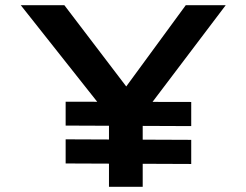

<svg xmlns="http://www.w3.org/2000/svg" viewBox="-20 -720 950 740"><path d="M400 0V-320L417 -249L60 -700H228L490 -356H444L696 -700H850L523 -268L530 -328V0ZM233 -90V-183L717 -181V-88ZM233 -236V-328L717 -327V-234Z"/></svg>

Font: Lexend Tera Medium
Style: Regular
Weight: 500
Designer: Bonnie Shaver-Troup, Thomas Jockin
Foundry: Lexend
Version: Version 1.007